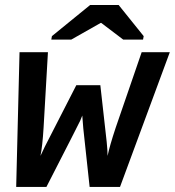

<svg xmlns="http://www.w3.org/2000/svg" viewBox="-20 -733 686 753"><path d="M450.7 0H331.5L306.6 -230L302.7 -279.8Q300.3 -272.5 294.7 -260Q289.1 -247.6 162.1 0H43.5L56.6 -528.3H168L150.9 -231.9Q146.5 -159.2 138.7 -121.6L155.8 -157.7L279.3 -398.9H373.5L398.4 -176.8Q401.9 -142.6 401.9 -121.6Q409.7 -159.7 433.6 -231.9L535.6 -528.3H646ZM543.5 -591.3 541 -577.6H463.4L377 -643.1H375L259.3 -577.6H181.2L183.6 -591.3L333.5 -713.4H445.3Z"/></svg>

Font: Cousine
Style: Bold Italic
Weight: 700
Italic angle: -12°
Monospace: yes
Designer: Steve Matteson
Foundry: Ascender Corporation
Version: Version 1.20